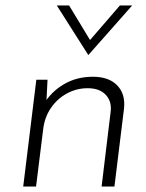

<svg xmlns="http://www.w3.org/2000/svg" viewBox="-20 -683 536 703"><path d="M154 -391 149 -291 140 -301Q166 -346 213 -374Q260 -402 320 -402Q379 -402 409.5 -370Q440 -338 434 -285L399 0H352L385 -273Q390 -311 367.5 -335.5Q345 -360 301 -360Q260 -360 224.5 -340.5Q189 -321 166 -287Q143 -253 138 -209L112 0H65L113 -391ZM233 -663 316 -526 299 -524 419 -663H464L304 -482H303L188 -663Z"/></svg>

Font: Josefin Sans Thin Light
Style: Italic
Weight: 300
Italic angle: -7°
Version: Version 2.000